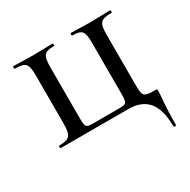

<svg xmlns="http://www.w3.org/2000/svg" viewBox="-128 -506 773 783"><g transform="rotate(-30 258.5 -115.0)"><path d="M350 0H32C28 0 28 -12 32 -12C83 -12 92 -26 92 -83V-305C92 -363 83 -374 32 -374C28 -374 28 -386 32 -386C58 -386 91 -384 125 -384C157 -384 191 -386 216 -386C219 -386 219 -374 216 -374C169 -374 160 -363 160 -305V-81C160 -23 160 -21 202 -21H314C357 -21 357 -23 357 -83V-305C357 -363 349 -374 302 -374C299 -374 299 -386 302 -386C327 -386 359 -384 390 -384C425 -384 459 -386 487 -386C490 -386 490 -374 487 -374C434 -374 425 -363 425 -305V-81C425 -18 426 -12 482 -12C493 -12 493 -12 493 0C493 26 486 52 486 152C486 158 474 158 474 152C474 39 425 0 350 0Z"/></g></svg>

Font: Cormorant Infant Book
Style: Regular
Weight: 500
Designer: Christian Thalmann (Catharsis Fonts)
Version: Version 1.000;PS 002.000;hotconv 1.0.88;makeotf.lib2.5.64775